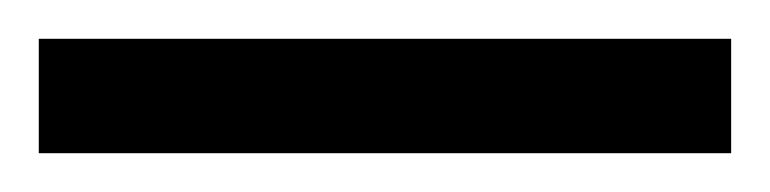

<svg xmlns="http://www.w3.org/2000/svg" viewBox="-23 -839 397 99"><path d="M-3 -760H354V-819H-3Z"/></svg>

Font: Noto Serif Armenian ExtraCondensed ExtraLight
Style: Regular
Weight: 200
Width: 2
Designer: Monotype Design Team
Foundry: Monotype Imaging Inc.
Version: Version 2.008